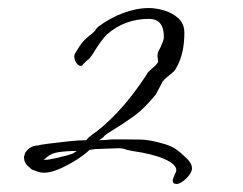

<svg xmlns="http://www.w3.org/2000/svg" viewBox="-20 -694 605 478"><path d="M419 -236Q410 -236 410 -245Q410 -248 412 -252Q414 -256 415 -260Q419 -267 419 -270Q419 -285 389.5 -298Q360 -311 310 -318L296 -321Q291 -323 285.5 -324Q280 -325 275 -325Q268 -325 261.5 -324.5Q255 -324 248 -324Q241 -324 234.5 -323.5Q228 -323 220 -323Q215 -323 212 -322Q210 -322 207.5 -321.5Q205 -321 203 -321Q192 -310 171 -296.5Q150 -283 128 -273.5Q106 -264 90 -264Q81 -264 73 -267Q68 -269 63 -270.5Q58 -272 55 -276Q40 -287 40 -300Q39 -303 41 -308Q42 -310 42 -312L43 -314Q55 -332 76 -332Q81 -334 102 -336.5Q123 -339 149 -342Q175 -345 195 -345Q197 -348 198.5 -349.5Q200 -351 202 -353L205 -355Q205 -355 205.5 -355.5Q206 -356 207 -356Q207 -356 207 -357Q237 -377 272.5 -414.5Q308 -452 345 -508Q347 -513 351 -516.5Q355 -520 359 -524Q369 -532 373 -539Q374 -541 373.5 -543.5Q373 -546 373 -548Q372 -550 372 -556Q372 -561 374.5 -566.5Q377 -572 380 -577Q383 -584 385.5 -590.5Q388 -597 388 -602Q388 -647 351 -647Q290 -647 246 -608Q239 -601 232 -591.5Q225 -582 218 -571Q215 -566 211.5 -560.5Q208 -555 204 -550Q202 -547 196 -543Q194 -541 192 -539Q190 -537 188 -535Q185 -530 181 -530Q175 -530 170 -537.5Q165 -545 165 -553Q165 -559 168 -563Q173 -571 178.5 -579.5Q184 -588 190 -594L202 -605Q208 -609 211 -612Q213 -614 214.5 -615.5Q216 -617 217 -618Q218 -621 224 -627Q253 -649 286.5 -661.5Q320 -674 351 -674Q368 -674 388.5 -668Q409 -662 424 -648.5Q439 -635 439 -612Q439 -561 420 -527Q416 -519 411.5 -515Q407 -511 402 -507Q398 -504 394 -500.5Q390 -497 385 -491Q384 -490 382.5 -486.5Q381 -483 377 -476L368 -459Q340 -424 313.5 -405Q287 -386 264 -372Q258 -368 252 -364.5Q246 -361 240 -356Q238 -352 227 -345Q235 -345 243 -345.5Q251 -346 258 -347H283Q309 -347 331.5 -346.5Q354 -346 391 -335Q407 -330 417.5 -323Q428 -316 439 -305Q458 -289 458 -275Q458 -264 444 -250Q430 -236 419 -236ZM159 -318Q132 -317 117.5 -313.5Q103 -310 89 -296Q89 -296 90 -296Q99 -296 108 -298Q117 -300 127 -302Q132 -304 136 -304.5Q140 -305 143 -306Q150 -308 156.5 -310Q163 -312 171 -318Q174 -318 175 -317.5Q176 -317 168 -318Z"/></svg>

Font: Vujahday Script
Style: Regular
Weight: 400
Designer: Robert E. Leuschke
Foundry: Robert E. Leuschke
Version: Version 1.010; ttfautohint (v1.8.3)